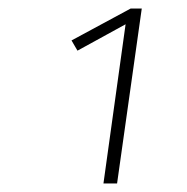

<svg xmlns="http://www.w3.org/2000/svg" viewBox="-20 -754 440 451"><path d="M255 -323H223L275 -697L162 -635L148 -659L287 -734H313Z"/></svg>

Font: FiraGO UltraLight
Style: Italic
Weight: 200
Italic angle: -8°
Designer: bBox Type GmbH
Foundry: bBox Type GmbH
Version: Version 1.001